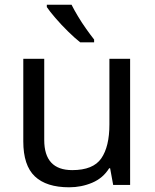

<svg xmlns="http://www.w3.org/2000/svg" viewBox="-20 -786 658 816"><path d="M533 -536V0H461L448 -71H444Q418 -29 372 -9.5Q326 10 274 10Q177 10 128 -36.5Q79 -83 79 -185V-536H168V-191Q168 -63 287 -63Q376 -63 410.5 -113Q445 -163 445 -257V-536ZM284 -766Q295 -744 311.5 -716.5Q328 -689 346.5 -663Q365 -637 380 -618V-606H321Q298 -624 269 -652.5Q240 -681 215.5 -709.5Q191 -738 179 -756V-766Z"/></svg>

Font: Noto Music
Style: Regular
Weight: 400
Designer: Monotype Design Team, Benjamin Yang
Foundry: Monotype Imaging Inc.
Version: Version 2.002; ttfautohint (v1.8.4.7-5d5b)